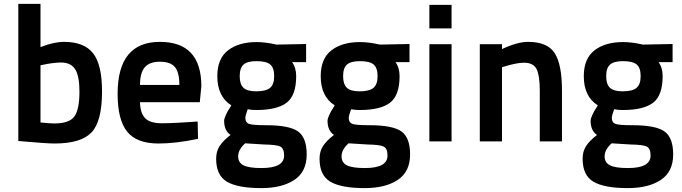

<svg xmlns="http://www.w3.org/2000/svg" viewBox="-20 -726 3504 986"><path d="M309 -511Q412 -511 458 -452.5Q504 -394 504 -256Q504 -103 450 -46Q396 11 260 11Q237 11 190.5 7.5Q144 4 109 1L74 -2V-706H188V-484Q256 -511 309 -511ZM259 -92Q336 -92 362 -128Q388 -164 388 -256Q388 -337 365.5 -371Q343 -405 294 -405Q274 -405 247.5 -401.5Q221 -398 204 -394L188 -391V-97Q240 -92 259 -92Z M811 -93Q846 -93 892 -95.5Q938 -98 966 -100L995 -102L997 -13Q883 11 794 11Q682 11 633 -50Q584 -111 584 -244Q584 -511 801 -511Q1014 -511 1014 -283L1006 -201H699Q700 -145 725.5 -119Q751 -93 811 -93ZM699 -290H901Q901 -355 878 -382Q855 -409 801 -409Q748 -409 723.5 -380.5Q699 -352 699 -290Z M1322 240Q1202 240 1146 207.5Q1090 175 1090 89Q1090 52 1107.5 24.5Q1125 -3 1164 -33Q1131 -55 1131 -106Q1131 -116 1140 -136Q1149 -156 1159 -170L1168 -185Q1096 -230 1096 -335Q1096 -425 1151 -467.5Q1206 -510 1298 -510Q1318 -510 1343.5 -507Q1369 -504 1385 -500L1400 -497L1552 -500V-407H1480Q1501 -378 1501 -335Q1501 -236 1452 -198.5Q1403 -161 1296 -161Q1272 -161 1252 -165Q1240 -133 1240 -120Q1240 -97 1258 -90Q1276 -83 1345 -83Q1466 -83 1510.5 -51Q1555 -19 1555 67Q1555 156 1491.5 198Q1428 240 1322 240ZM1336 16 1239 10Q1203 42 1203 77Q1203 109 1230.5 123Q1258 137 1323 137Q1439 137 1439 73Q1439 36 1419 26.5Q1399 17 1336 16ZM1296 -257Q1345 -257 1366.5 -274.5Q1388 -292 1388 -335Q1388 -378 1367.5 -395Q1347 -412 1297 -412Q1251 -412 1231 -394.5Q1211 -377 1211 -335Q1211 -294 1230 -275.5Q1249 -257 1296 -257Z M1853 240Q1733 240 1677 207.5Q1621 175 1621 89Q1621 52 1638.5 24.5Q1656 -3 1695 -33Q1662 -55 1662 -106Q1662 -116 1671 -136Q1680 -156 1690 -170L1699 -185Q1627 -230 1627 -335Q1627 -425 1682 -467.5Q1737 -510 1829 -510Q1849 -510 1874.5 -507Q1900 -504 1916 -500L1931 -497L2083 -500V-407H2011Q2032 -378 2032 -335Q2032 -236 1983 -198.5Q1934 -161 1827 -161Q1803 -161 1783 -165Q1771 -133 1771 -120Q1771 -97 1789 -90Q1807 -83 1876 -83Q1997 -83 2041.5 -51Q2086 -19 2086 67Q2086 156 2022.5 198Q1959 240 1853 240ZM1867 16 1770 10Q1734 42 1734 77Q1734 109 1761.5 123Q1789 137 1854 137Q1970 137 1970 73Q1970 36 1950 26.5Q1930 17 1867 16ZM1827 -257Q1876 -257 1897.5 -274.5Q1919 -292 1919 -335Q1919 -378 1898.5 -395Q1878 -412 1828 -412Q1782 -412 1762 -394.5Q1742 -377 1742 -335Q1742 -294 1761 -275.5Q1780 -257 1827 -257Z M2185 0V-499H2299V0ZM2185 -580V-701H2299V-580Z M2558 0H2444V-499H2558V-474Q2637 -511 2692 -511Q2792 -511 2829 -452.5Q2866 -394 2866 -261V0H2752V-260Q2752 -337 2736 -370.5Q2720 -404 2670 -404Q2650 -404 2622 -398Q2594 -392 2576 -386L2558 -381Z M3204 240Q3084 240 3028 207.5Q2972 175 2972 89Q2972 52 2989.5 24.5Q3007 -3 3046 -33Q3013 -55 3013 -106Q3013 -116 3022 -136Q3031 -156 3041 -170L3050 -185Q2978 -230 2978 -335Q2978 -425 3033 -467.5Q3088 -510 3180 -510Q3200 -510 3225.5 -507Q3251 -504 3267 -500L3282 -497L3434 -500V-407H3362Q3383 -378 3383 -335Q3383 -236 3334 -198.5Q3285 -161 3178 -161Q3154 -161 3134 -165Q3122 -133 3122 -120Q3122 -97 3140 -90Q3158 -83 3227 -83Q3348 -83 3392.5 -51Q3437 -19 3437 67Q3437 156 3373.5 198Q3310 240 3204 240ZM3218 16 3121 10Q3085 42 3085 77Q3085 109 3112.5 123Q3140 137 3205 137Q3321 137 3321 73Q3321 36 3301 26.5Q3281 17 3218 16ZM3178 -257Q3227 -257 3248.5 -274.5Q3270 -292 3270 -335Q3270 -378 3249.5 -395Q3229 -412 3179 -412Q3133 -412 3113 -394.5Q3093 -377 3093 -335Q3093 -294 3112 -275.5Q3131 -257 3178 -257Z"/></svg>

Font: TitilliumText22L Rg
Style: Bold
Weight: 700
Designer: Campivisivi
Foundry: Campivisivi
Version: 1.000